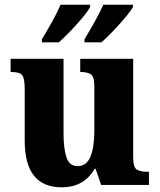

<svg xmlns="http://www.w3.org/2000/svg" viewBox="-20 -786 678 816"><path d="M242 10Q338 10 382 -69H386L410 0H613V-56H603Q578 -56 562 -65Q546 -74 546 -118V-536H321V-480H324Q350 -480 365.5 -470.5Q381 -461 381 -418V-230Q381 -161 364.5 -120.5Q348 -80 310 -80Q275 -80 262.5 -117Q250 -154 250 -222V-536H25V-480H29Q64 -480 74.5 -466Q85 -452 85 -409V-188Q85 10 242 10ZM339 -606H411Q443 -634 486.5 -682Q530 -730 545 -756V-766H419Q404 -732 381.5 -692Q359 -652 339 -619ZM158 -606H230Q262 -634 305.5 -682Q349 -730 363 -756V-766H237Q223 -732 200.5 -692Q178 -652 158 -619Z"/></svg>

Font: Noto Serif SemiCondensed Extra
Style: Regular
Weight: 800
Width: 4
Designer: Monotype Design Team
Foundry: Monotype Imaging Inc.
Version: Version 1.002